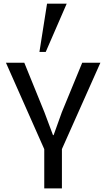

<svg xmlns="http://www.w3.org/2000/svg" viewBox="-20 -1052 593 1072"><path d="M439 -701.7H540.5L325.7 -219.7V0H227.1V-219.2L13.2 -701.7H115.7L228 -425.3L275.9 -297.4H279.3L325.2 -425.3ZM242.7 -1031.7H352.5L235.4 -762.2H200.2Z"/></svg>

Font: Mako
Style: Regular
Weight: 400
Designer: vernon adams
Foundry: vernon adams
Version: Version 1.000